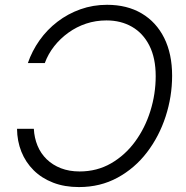

<svg xmlns="http://www.w3.org/2000/svg" viewBox="-20 -757 763 787"><path d="M418.9 -737.3Q501 -737.3 560.8 -701.9Q620.6 -666.5 653.1 -601.3Q685.5 -536.1 685.5 -446.8Q685.5 -361.3 658.9 -279.5Q632.3 -197.8 582.5 -132.6Q532.7 -67.4 461.9 -28.8Q391.1 9.8 303.7 9.8Q244.6 9.8 197.8 -8.3Q150.9 -26.4 117.9 -59.1Q85 -91.8 67.6 -135.3Q50.3 -178.7 49.8 -229H118.7Q120.6 -191.9 133.8 -159.9Q147 -127.9 171.4 -104.2Q195.8 -80.6 229.7 -67.4Q263.7 -54.2 306.2 -54.2Q377.4 -54.2 435.1 -87.4Q492.7 -120.6 533.7 -176.5Q574.7 -232.4 596.4 -302.2Q618.2 -372.1 618.2 -444.8Q618.2 -519 592.3 -570.1Q566.4 -621.1 521 -647.2Q475.6 -673.3 416.5 -673.3Q372.6 -673.3 333 -660.2Q293.5 -647 260.3 -623Q227.1 -599.1 202.1 -567.4Q177.2 -535.6 163.6 -498.5H94.2Q111.3 -548.3 142.1 -591.8Q172.9 -635.3 215.6 -668Q258.3 -700.7 309.8 -719Q361.3 -737.3 418.9 -737.3Z"/></svg>

Font: Inter 17pt Light
Style: Italic
Weight: 300
Italic angle: -9.3988°
Version: Version 4.001;git-66647c0bb